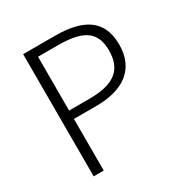

<svg xmlns="http://www.w3.org/2000/svg" viewBox="-169 -860 949 992"><g transform="rotate(-30 306.0 -364.5)"><path d="M106 0H166V-308H299C461 -308 561 -378 561 -524C561 -675 460 -729 295 -729H106ZM166 -358V-679H283C428 -679 500 -642 500 -524C500 -407 431 -358 287 -358Z"/></g></svg>

Font: Noto Sans JP Light
Style: Regular
Weight: 300
Designer: Ryoko NISHIZUKA (kana & ideographs); Paul D. Hunt (Latin, Greek & Cyrillic); Wenlong ZHANG (bopomofo); Sandoll Communica
Foundry: Adobe Systems Incorporated
Version: Version 1.004;PS 1.004;hotconv 1.0.82;makeotf.lib2.5.63406